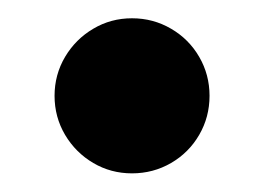

<svg xmlns="http://www.w3.org/2000/svg" viewBox="-20 -180 287 208"><path d="M39.1 -76.2Q39.1 -99.1 50.5 -118.4Q62 -137.7 81.1 -148.9Q100.1 -160.2 123 -160.2Q146 -160.2 165.3 -148.9Q184.6 -137.7 195.8 -118.4Q207 -99.1 207 -76.2Q207 -53.2 195.8 -33.9Q184.6 -14.6 165.3 -3.4Q146 7.8 123 7.8Q100.1 7.8 81.1 -3.4Q62 -14.6 50.5 -33.9Q39.1 -53.2 39.1 -76.2Z"/></svg>

Font: Reddit Sans Fudge
Style: Bold
Weight: 700
Designer: Stephen Hutchings
Foundry: Reddit
Version: Version 1.013